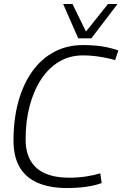

<svg xmlns="http://www.w3.org/2000/svg" viewBox="-20 -937 616 967"><path d="M317 10Q231 10 170.5 -16Q110 -42 79 -95Q48 -148 48 -229Q48 -337 72.5 -425.5Q97 -514 142.5 -577.5Q188 -641 252.5 -675.5Q317 -710 398 -710Q430 -710 460 -707.5Q490 -705 518.5 -699Q547 -693 576 -683L560 -634Q533 -642 507 -647Q481 -652 454 -655Q427 -658 398 -658Q331 -658 278 -626.5Q225 -595 187.5 -538Q150 -481 129.5 -404Q109 -327 109 -236Q109 -170 134.5 -127Q160 -84 209 -63Q258 -42 327 -42Q372 -42 412 -48Q452 -54 485 -64L492 -15Q456 -2 412.5 4Q369 10 317 10ZM572 -917 440 -744H374L298 -917H345L413 -778L524 -917Z"/></svg>

Font: Georama ExtraCondensed Thin Light
Style: Italic
Weight: 300
Italic angle: -9°
Version: Version 1.001